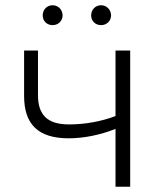

<svg xmlns="http://www.w3.org/2000/svg" viewBox="-20 -713 609 733"><path d="M366 -617C387 -617 404 -633 404 -654C404 -676 387 -693 366 -693C344 -693 328 -676 328 -654C328 -633 344 -617 366 -617ZM181 -617C202 -617 219 -633 219 -654C219 -676 202 -693 181 -693C159 -693 143 -676 143 -654C143 -633 159 -617 181 -617ZM421 0H477V-520H421V-270C369 -250 306 -238 244 -238C162 -238 125 -273 125 -350V-520H72V-347C72 -240 124 -185 242 -185C303 -185 366 -199 421 -221Z"/></svg>

Font: Fixel Display Light
Style: Regular
Weight: 300
Designer: AlfaBravo + MacPaw
Foundry: Kyrylo Tkachov, Marchela Mozhyna, Serhii Makarenko, Maria Weinstein, Zakhar Kryvoshyya
Version: Version 1.211